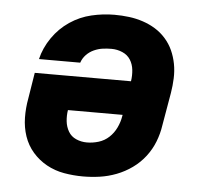

<svg xmlns="http://www.w3.org/2000/svg" viewBox="-44 -585 689 640"><g transform="rotate(5 300.0 -265.0)"><path d="M256 8Q224 8 192.5 2.5Q161 -3 134 -18Q107 -33 87 -56Q67 -79 57 -108.5Q47 -138 46.5 -170.5Q46 -203 52 -235L66 -322H388Q391 -341 389 -360Q387 -379 377.5 -394Q368 -409 350.5 -416.5Q333 -424 314 -424Q299 -424 284.5 -422Q270 -420 255.5 -413.5Q241 -407 230 -395.5Q219 -384 214 -369H76Q85 -407 108.5 -441Q132 -475 165.5 -497.5Q199 -520 237.5 -529Q276 -538 314 -538Q339 -538 363 -535Q387 -532 409.5 -524.5Q432 -517 451.5 -505Q471 -493 486.5 -475.5Q502 -458 511.5 -437Q521 -416 525.5 -392.5Q530 -369 529 -344Q528 -319 524 -295L505 -185Q501 -157 490.5 -130Q480 -103 462 -79.5Q444 -56 419.5 -38.5Q395 -21 367.5 -10.5Q340 0 312 4Q284 8 256 8ZM259 -106Q279 -106 298.5 -112Q318 -118 333 -132Q348 -146 357 -165Q366 -184 369 -203L370 -208H187Q184 -189 186 -170.5Q188 -152 197 -136.5Q206 -121 223 -113.5Q240 -106 259 -106Z"/></g></svg>

Font: Iosevka Curly HvExObl
Style: Regular
Weight: 900
Width: 7
Italic angle: -9°
Monospace: yes
Designer: Belleve Invis
Foundry: Belleve Invis
Version: Version 11.1.0; ttfautohint (v1.8.3)